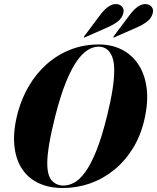

<svg xmlns="http://www.w3.org/2000/svg" viewBox="-20 -935 789 965"><path d="M477.5 -711.5Q541.5 -711.5 592.2 -685.8Q643 -660 675.2 -611.5Q707.5 -563 716.8 -494.2Q726 -425.5 707 -339.5Q688.5 -255.5 648.5 -190.5Q608.5 -125.5 553.2 -80.8Q498 -36 432.2 -13Q366.5 10 295 10Q226 10 173.2 -15Q120.5 -40 89.2 -88.5Q58 -137 51.8 -207.8Q45.5 -278.5 69.5 -369.5Q89 -441.5 125.8 -503.8Q162.5 -566 214.8 -612.5Q267 -659 333.2 -685.2Q399.5 -711.5 477.5 -711.5ZM299.5 -2.5Q326 -2.5 353.2 -17.2Q380.5 -32 408.5 -70.2Q436.5 -108.5 464.2 -177.2Q492 -246 518.5 -354Q537 -429.5 545.5 -484.5Q554 -539.5 554 -577.5Q554.5 -622 544.2 -648.8Q534 -675.5 516.2 -688Q498.5 -700.5 475 -700.5Q448.5 -700.5 420.8 -683.5Q393 -666.5 365.5 -627Q338 -587.5 311 -520.8Q284 -454 258.5 -354.5Q237.5 -271.5 227.8 -213.8Q218 -156 217.5 -118Q217 -54.5 239.5 -28.5Q262 -2.5 299.5 -2.5ZM485 -862Q505 -888 524.8 -901.5Q544.5 -915 563.5 -914.5Q583.5 -914 594.2 -900.5Q605 -887 599.5 -868Q593 -843 571.5 -826.8Q550 -810.5 525 -799.5L407 -747.5Q405.5 -746.5 404.2 -746.5Q403 -746.5 402 -747Q401.5 -748.5 402.2 -750Q403 -751.5 404 -753.5ZM633.5 -862Q653 -888 672.8 -901.5Q692.5 -915 711.5 -914.5Q731.5 -914 742.2 -900.5Q753 -887 747.5 -868Q741 -843 719.5 -826.8Q698 -810.5 673 -799.5L555 -747.5Q553.5 -746.5 552.2 -746.5Q551 -746.5 549.5 -747Q549.5 -748.5 550.2 -750Q551 -751.5 552 -753.5Z"/></svg>

Font: Fraunces 120pt
Style: Bold Italic
Weight: 700
Italic angle: -16°
Version: Version 1.000;[b76b70a41]